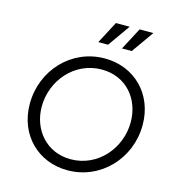

<svg xmlns="http://www.w3.org/2000/svg" viewBox="-140 -1120 1162 1254"><g transform="rotate(15 440.5 -493.5)"><path d="M475 -849 581 -999H488L409 -849ZM635 -849 741 -999H648L569 -849ZM430 12C655 12 829 -174 829 -400C829 -611 678 -757 479 -757C253 -757 81 -571 81 -345C81 -133 233 12 430 12ZM431 -63C270 -63 161 -189 161 -347C161 -524 295 -682 479 -682C642 -682 749 -557 749 -398C749 -221 615 -63 431 -63Z"/></g></svg>

Font: Plus Jakarta Sans
Style: Italic
Weight: 400
Italic angle: -8°
Designer: Gumpita Rahayu
Foundry: Tokotype
Version: Version 2.071;gftools[0.9.30]